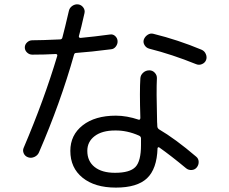

<svg xmlns="http://www.w3.org/2000/svg" viewBox="-20 -813 1040 873"><path d="M612.3 -196.3Q557.6 -220.7 502.9 -219.7Q444.3 -219.7 410.6 -194.3Q377 -168.9 377 -127Q377 -80.1 410.2 -53.7Q443.4 -27.3 502.9 -27.3Q570.3 -27.3 595.7 -53.7Q621.1 -80.1 621.1 -153.3V-183.6Q621.1 -192.4 612.3 -196.3ZM299.8 -127Q299.8 -199.2 356 -243.2Q412.1 -287.1 506.8 -287.1Q556.6 -287.1 611.3 -268.6Q614.3 -267.6 616.2 -270.5Q618.2 -273.4 618.2 -276.4Q614.3 -400.4 618.2 -457Q619.1 -471.7 630.9 -482.4Q642.6 -493.2 659.2 -493.2Q673.8 -493.2 684.1 -481.9Q694.3 -470.7 693.4 -456.1Q690.4 -403.3 694.3 -257.8Q694.3 -256.8 694.8 -251Q695.3 -245.1 695.3 -239.3Q695.3 -231.4 702.1 -225.6Q777.3 -181.6 872.1 -100.6Q882.8 -91.8 883.3 -77.6Q883.8 -63.5 875 -52.2Q866.2 -41 851.6 -40Q836.9 -39.1 826.2 -47.9Q756.8 -105.5 704.1 -142.6Q702.1 -144.5 699.2 -143.1Q696.3 -141.6 696.3 -138.7Q693.4 -44.9 648.4 -2.4Q603.5 40 506.8 40Q411.1 40 355.5 -4.9Q299.8 -49.8 299.8 -127ZM87.9 -141.6Q180.7 -359.4 240.2 -558.6Q242.2 -566.4 234.4 -567.4Q182.6 -564.5 127 -564.5Q113.3 -564.5 103 -574.2Q92.8 -584 92.8 -597.2Q92.8 -610.4 103 -620.1Q113.3 -629.9 127 -629.9Q168.9 -629.9 252.9 -633.8Q261.7 -633.8 263.7 -642.6Q274.4 -682.6 293 -762.7Q295.9 -777.3 308.6 -786.1Q321.3 -794.9 335.9 -793Q349.6 -791 358.4 -779.3Q367.2 -767.6 364.3 -753.9Q348.6 -683.6 338.9 -649.4Q336.9 -641.6 345.7 -640.6Q409.2 -646.5 480.5 -656.2Q494.1 -658.2 503.9 -648.9Q513.7 -639.6 514.6 -627Q515.6 -613.3 506.8 -601.6Q498 -589.8 484.4 -588.9Q392.6 -577.1 326.2 -572.3Q318.4 -572.3 316.4 -563.5Q254.9 -345.7 157.2 -120.1Q151.4 -106.4 136.7 -99.6Q122.1 -92.8 107.9 -97.7Q93.8 -102.5 87.9 -115.7Q82 -128.9 87.9 -141.6ZM896.5 -586.9Q910.2 -581.1 916 -566.9Q921.9 -552.7 917 -540Q912.1 -527.3 898.4 -521.5Q884.8 -515.6 871.1 -521.5Q762.7 -565.4 658.2 -591.8Q644.5 -595.7 637.2 -607.9Q629.9 -620.1 633.8 -632.8Q638.7 -646.5 651.4 -654.8Q664.1 -663.1 677.7 -659.2Q789.1 -631.8 896.5 -586.9Z"/></svg>

Font: Rounded Mgen+ 2m regular
Style: Regular
Weight: 400
Designer: [Source Han Sans]
Ryoko NISHIZUKA  (kana & ideographs); Paul D. Hunt (Latin, Greek & Cyrillic); Wenlong ZHANG  (bopomofo
Version: Version 1.059.20150602